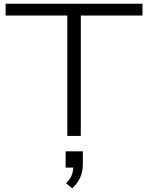

<svg xmlns="http://www.w3.org/2000/svg" viewBox="-20 -725 790 1024"><path d="M339 0V-642H10V-705H740V-642H411V0ZM365 279 332 252Q354 231 362.5 209Q371 187 371 159L387 169H330V82H422V147Q422 189 408 221Q394 253 365 279Z"/></svg>

Font: Nunito Sans 10pt Expanded Light
Style: Regular
Weight: 300
Width: 7
Designer: Vernon Adams
Foundry: Vernon Adams
Version: Version 3.101;gftools[0.9.27]